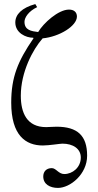

<svg xmlns="http://www.w3.org/2000/svg" viewBox="-20 -703 481 941"><path d="M153 -683C87 -665 55 -632 55 -593C55 -542 106 -518 143 -518L144 -515C67 -403 35 -324 35 -200C35 -39 106 10 190 10C220 10 275 1 286 1C338 1 376 26 376 69C376 118 335 150 295 150C267 150 255 121 234 121C206 121 192 139 192 162C192 200 225 218 264 218C324 218 407 151 407 60C407 -38 360 -82 257 -82C236 -82 224 -80 206 -80C111 -80 82 -151 82 -234C82 -350 141 -461 189 -515C272 -523 357 -576 357 -622C357 -642 344 -656 318 -656C266 -656 193 -590 167 -546C134 -550 100 -555 100 -596C100 -617 120 -648 162 -668Z"/></svg>

Font: XITS Math
Style: Regular
Weight: 400
Designer: MicroPress Inc., with final additions and corrections provided by Coen Hoffman, Elsevier (retired)
Version: Version 1.108